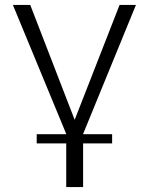

<svg xmlns="http://www.w3.org/2000/svg" viewBox="-20 -541 595 774"><path d="M247 213H315V37H432V0H315V-1L528 -521H462L281 -58L102 -521H32L247 -1V0H128V37H247Z"/></svg>

Font: FIGSv2-sans-serif
Style: Regular
Weight: 400
Designer: Matt McInerney, Pablo Impallari, Rodrigo Fuenzalida,Mirko Velimirovic
Foundry: Matt McInerney, Pablo Impallari, Rodrigo Fuenzalida
Version: Version 4.021;hotconv 1.0.109;makeotfexe 2.5.65596